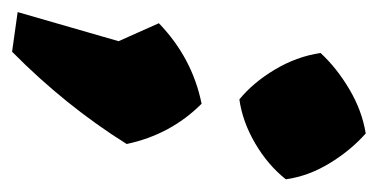

<svg xmlns="http://www.w3.org/2000/svg" viewBox="-184 -334 611 310"><g transform="rotate(90 121.0 -179.5)"><path d="M-14 97 33 -66 4 -131Q60 -185 134 -200Q184 -150 199 -79Q137 20 50 106ZM127 -261Q100 -283 79 -318Q58 -353 52 -392Q76 -418 110.5 -438.5Q145 -459 182 -465Q210 -440 230.5 -406Q251 -372 256 -336Q233 -307 198 -286.5Q163 -266 127 -261Z"/></g></svg>

Font: Piazzolla SC ExtraBold
Style: Italic
Weight: 800
Italic angle: -11.3°
Designer: Juan Pablo del Peral
Foundry: Huerta Tipografica
Version: Version 1.330